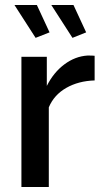

<svg xmlns="http://www.w3.org/2000/svg" viewBox="-20 -751 414 771"><path d="M38 -731H128L179 -621L123 -599ZM186 -731H275L326 -621L271 -599ZM360 -428Q295 -426 246 -398Q197 -370 176 -320V0H66V-523H168V-406Q195 -460 238.5 -492.5Q282 -525 332 -528Q353 -528 360 -527Z"/></svg>

Font: Raleway-v4020 SemiBold
Style: Regular
Weight: 600
Designer: Matt McInerney, Pablo Impallari, Rodrigo Fuenzalida
Foundry: Matt McInerney, Pablo Impallari, Rodrigo Fuenzalida
Version: Version 4.020;PS 004.020;hotconv 1.0.88;makeotf.lib2.5.64775